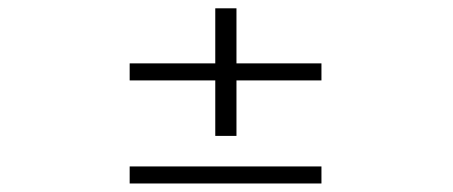

<svg xmlns="http://www.w3.org/2000/svg" viewBox="-20 -546 1090 462"><path d="M292 -393.5H498V-526H549V-393.5H753.5V-352.5H549V-219H498V-352.5H292ZM292 -145.5H753.5V-104.5H292Z"/></svg>

Font: League Mono Extended UltraLight
Style: Regular
Weight: 200
Width: 9
Designer: Tyler Finck
Foundry: The League of Moveable Type / Tyler Finck
Version: Version 2.210